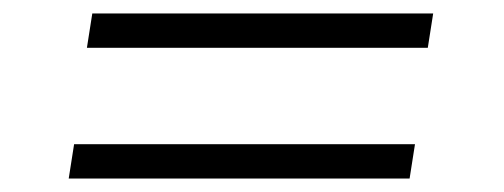

<svg xmlns="http://www.w3.org/2000/svg" viewBox="-20 -394 748 285"><path d="M596 -180H90L82 -129H588ZM623 -374H117L109 -323H615Z"/></svg>

Font: Josefin Slab Thin Medium
Style: Italic
Weight: 500
Italic angle: -12°
Version: Version 2.000